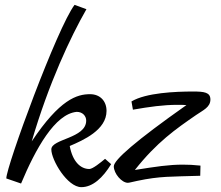

<svg xmlns="http://www.w3.org/2000/svg" viewBox="-20 -758 912 793"><path d="M414 -102C396 -87 363 -60 349 -60C313 -60 280 -90 268 -155C324 -179 420 -221 420 -300C420 -341 393 -369 352 -369C298 -369 227 -348 111 -174C181 -413 271 -605 337 -720L288 -738C217 -645 6 -71 6 -21L67 0C127 -143 207 -288 297 -296C321 -296 336 -279 336 -260C336 -186 192 -185 192 -141C192 -97 258 15 316 15C363 15 405 -24 439 -80Z M808 -74C781 -77 758 -78 735 -78C677 -78 625 -70 537 -56C628 -171 706 -225 790 -283C819 -303 849 -315 849 -347C849 -377 823 -380 777 -380C705 -380 583 -375 523 -339L529 -305C598 -317 654 -325 713 -325C725 -325 737 -325 750 -324C540 -176 450 -97 450 -71C450 -41 483 -3 508 -3C514 -3 527 -7 547 -11C642 -31 685 -28 807 -32Z"/></svg>

Font: Marck Script
Style: Regular
Weight: 400
Designer: Denis Masharov, Marck Fogel
Foundry: Denis Masharov
Version: Version 1.002